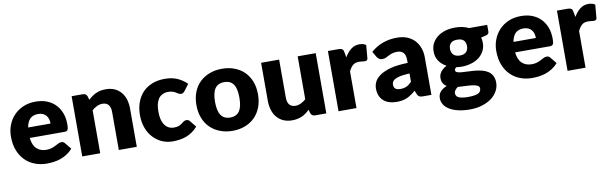

<svg xmlns="http://www.w3.org/2000/svg" viewBox="-46 -989 5191 1628"><g transform="rotate(-10 2549.5 -174.5)"><path d="M182.1 -321.3H375Q375 -339.8 370.6 -357.4Q365.7 -375 355 -389.2Q342.8 -403.8 326.7 -411.1Q308.6 -419.4 284.2 -419.4Q239.7 -419.4 214.8 -394.5Q190.4 -369.1 182.1 -321.3ZM479 -231.4H180.2Q187.5 -167 219.7 -137.7Q252.4 -107.9 301.8 -107.9Q329.6 -107.9 348.6 -114.3Q364.7 -119.6 383.3 -128.9Q388.7 -131.8 398.7 -137Q408.7 -142.1 411.6 -143.6Q423.8 -149.9 438 -149.9Q456.1 -149.9 465.8 -136.7L511.2 -81.1Q488.8 -55.2 459.5 -36.6Q430.7 -18.6 402.3 -9.3Q372.6 0.5 344.2 3.9Q313 7.8 288.1 7.8Q231.9 7.8 186 -9.8Q137.7 -27.3 102.5 -62.5Q65.9 -98.1 45.9 -149.4Q24.9 -200.7 24.9 -270.5Q24.9 -323.7 43 -369.1Q60.5 -415.5 94.2 -450.7Q127 -485.4 174.3 -505.9Q221.7 -526.4 280.8 -526.4Q334.5 -526.4 375.5 -510.7Q418.9 -494.1 449.2 -463.9Q479.5 -433.6 497.1 -389.6Q514.2 -347.2 514.2 -289.1Q514.2 -271.5 512.7 -260.7Q511.2 -251.5 506.8 -243.2Q502.9 -235.8 496.6 -233.9Q489.3 -231.4 479 -231.4Z M725.1 -492.7 733.9 -462.4Q748 -476.1 765.1 -488.3Q784.2 -502.4 799.8 -508.8Q819.3 -517.6 838.9 -522Q860.4 -526.4 885.3 -526.4Q926.8 -526.4 960.4 -512.2Q993.2 -497.6 1015.6 -471.2Q1039.1 -443.8 1049.8 -408.7Q1061 -371.1 1061 -329.6V0H906.2V-329.6Q906.2 -367.2 888.7 -389.2Q871.1 -410.2 836.9 -410.2Q812.5 -410.2 789.6 -399.4Q766.1 -388.2 746.1 -370.1V0H591.3V-518.6H687Q716.3 -518.6 725.1 -492.7Z M1583 -450.2 1542 -395.5Q1535.2 -387.2 1528.3 -381.8Q1522 -377 1509.8 -377Q1498.5 -377 1489.3 -382.3Q1485.4 -384.3 1477.5 -389.2Q1469.7 -394 1468.3 -395Q1455.1 -402.8 1441.4 -407.2Q1424.3 -412.6 1402.8 -412.6Q1375.5 -412.6 1354 -401.9Q1332 -391.1 1319.3 -372.1Q1305.7 -351.6 1299.3 -324.7Q1293 -297.4 1293 -260.7Q1293 -185.1 1321.8 -146Q1350.6 -106 1400.9 -106Q1427.2 -106 1443.8 -112.8Q1457 -118.2 1470.2 -127.9Q1472.2 -129.4 1479.5 -135Q1486.8 -140.6 1490.7 -143.1Q1500 -149.9 1513.7 -149.9Q1532.2 -149.9 1542 -136.7L1586.9 -81.1Q1564.5 -55.2 1536.6 -36.6Q1509.3 -18.6 1482.4 -9.3Q1455.1 0 1426.3 3.9Q1396.5 7.8 1372.1 7.8Q1322.3 7.8 1281.2 -9.8Q1237.8 -28.3 1205.6 -62.5Q1171.9 -96.7 1153.3 -146.5Q1133.8 -196.3 1133.8 -260.7Q1133.8 -317.9 1150.9 -365.7Q1168 -415 1200.2 -450.2Q1232.4 -485.4 1281.2 -505.9Q1329.6 -526.4 1393.1 -526.4Q1455.1 -526.4 1500 -506.8Q1547.9 -485.8 1583 -450.2Z M1886.2 -526.4Q1945.8 -526.4 1993.7 -507.8Q2043 -488.8 2077.1 -455.1Q2111.3 -420.9 2131.3 -371.6Q2150.4 -321.8 2150.4 -260.7Q2150.4 -198.7 2131.3 -148.9Q2111.8 -99.1 2077.1 -64.5Q2043 -30.3 1993.7 -11.2Q1944.3 7.8 1886.2 7.8Q1827.1 7.8 1778.3 -11.2Q1728 -30.8 1694.3 -64.5Q1658.2 -100.1 1639.6 -148.9Q1620.1 -198.2 1620.1 -260.7Q1620.1 -322.3 1639.6 -371.6Q1658.2 -419.9 1694.3 -455.1Q1728.5 -488.3 1778.3 -507.8Q1826.2 -526.4 1886.2 -526.4ZM1886.2 -106.9Q1939.5 -106.9 1965.3 -145Q1990.2 -182.6 1990.2 -259.3Q1990.2 -336.9 1965.3 -374Q1939.5 -411.6 1886.2 -411.6Q1831.5 -411.6 1805.7 -374Q1780.3 -336.9 1780.3 -259.3Q1780.3 -182.1 1805.7 -145Q1831.1 -106.9 1886.2 -106.9Z M2537.6 -518.6H2692.9V0H2596.7Q2567.4 0 2558.6 -25.9L2549.8 -56.2Q2530.8 -38.1 2518.6 -29.8Q2500.5 -16.6 2484.9 -9.8Q2463.9 -1 2445.3 2.9Q2424.3 7.8 2398.9 7.8Q2356 7.8 2323.7 -6.8Q2292 -20.5 2268.1 -47.9Q2245.6 -74.2 2234.4 -110.4Q2222.7 -148.4 2222.7 -189.5V-518.6H2377.9V-189.5Q2377.9 -151.4 2395.5 -129.9Q2413.1 -108.9 2446.8 -108.9Q2471.2 -108.9 2494.6 -120.1Q2517.1 -130.9 2537.6 -148.9Z M2934.6 -481.9 2942.4 -438.5Q2966.8 -480.5 2998 -504.4Q3028.3 -528.3 3069.8 -528.3Q3105.5 -528.3 3126.5 -512.2L3116.7 -397.9Q3114.7 -387.2 3108.4 -382.8Q3102.1 -378.9 3092.8 -378.9Q3086.4 -378.9 3082 -379.4L3068.8 -380.9Q3066.4 -380.9 3061.8 -381.3Q3057.1 -381.8 3054.7 -382.3Q3049.8 -382.8 3041 -382.8Q3006.8 -382.8 2987.3 -365.2Q2966.3 -346.2 2952.6 -314.9V0H2797.9V-518.6H2889.6Q2901.9 -518.6 2909.2 -516.6Q2917 -514.2 2921.9 -510.7Q2926.8 -506.3 2930.2 -499Q2931.6 -494.6 2934.6 -481.9Z M3446.3 -139.2V-210.9Q3398.4 -208.5 3370.1 -203.1Q3341.3 -197.3 3322.3 -188Q3305.7 -179.7 3298.3 -167.5Q3291.5 -156.2 3291.5 -142.6Q3291.5 -116.2 3306.2 -105.5Q3319.8 -94.7 3348.6 -94.7Q3378.4 -94.7 3400.9 -105Q3421.4 -114.3 3446.3 -139.2ZM3195.3 -397.9 3167.5 -446.3Q3216.8 -488.8 3272 -508.3Q3327.6 -528.3 3394.5 -528.3Q3441.4 -528.3 3479.5 -513.7Q3518.6 -497.1 3543.5 -471.2Q3569.3 -443.8 3583.5 -405.8Q3597.7 -367.7 3597.7 -324.2V0H3526.4Q3504.4 0 3493.7 -5.9Q3481.9 -12.2 3474.6 -30.8L3463.4 -59.6Q3441.9 -41 3425.8 -30.3Q3404.3 -15.6 3389.2 -9.3Q3368.2 0 3348.1 3.4Q3326.2 7.8 3299.3 7.8Q3263.2 7.8 3234.9 -1.5Q3206.5 -9.8 3186 -28.3Q3165 -46.9 3154.3 -73.7Q3143.6 -99.6 3143.6 -134.8Q3143.6 -163.1 3157.2 -191.9Q3170.9 -219.7 3206.1 -244.6Q3240.7 -268.1 3298.8 -284.2Q3354.5 -299.3 3446.3 -301.8V-324.2Q3446.3 -370.1 3427.7 -390.1Q3409.2 -410.2 3374.5 -410.2Q3348.6 -410.2 3329.6 -403.8Q3311 -397.5 3298.3 -390.6Q3279.8 -380.9 3271.5 -377Q3259.3 -371.1 3240.2 -371.1Q3224.1 -371.1 3213.4 -378.9Q3201.7 -387.7 3195.3 -397.9Z M3893.6 -286.6Q3932.1 -286.6 3949.7 -306.2Q3966.8 -324.7 3966.8 -355.5Q3966.8 -387.2 3949.7 -404.8Q3932.1 -422.9 3893.6 -422.9Q3855.5 -422.9 3837.9 -404.8Q3820.3 -386.7 3820.3 -355.5Q3820.3 -341.8 3825.2 -328.1Q3829.1 -315.9 3837.9 -306.6Q3846.7 -297.4 3860.8 -292Q3874.5 -286.6 3893.6 -286.6ZM4013.7 19Q4013.7 0 3997.1 -7.8Q3980 -16.1 3954.1 -19.5Q3927.7 -22.9 3895 -23.9Q3858.4 -24.9 3829.6 -27.3Q3815.4 -17.6 3806.2 -5.4Q3796.4 7.3 3796.4 22.5Q3796.4 33.2 3801.8 42.5Q3806.2 51.8 3817.9 58.1Q3828.1 64 3850.6 67.9Q3872.6 71.8 3901.4 71.8Q3933.1 71.8 3956.5 67.9Q3977.5 64.5 3991.2 57.1Q4002.9 50.8 4008.8 40Q4013.7 30.8 4013.7 19ZM4010.7 -502.4H4166.5V-445.8Q4166.5 -433.1 4159.7 -425.3Q4151.9 -417.5 4134.8 -414.1L4097.2 -405.3Q4098.6 -399.4 4102.1 -382.8Q4103.5 -371.6 4103.5 -358.9Q4103.5 -319.8 4087.4 -289.1Q4070.3 -257.8 4043 -236.3Q4014.2 -213.9 3976.1 -203.1Q3936.5 -190.9 3893.6 -190.9Q3884.8 -190.9 3870.1 -191.9Q3854.5 -192.9 3847.7 -194.3Q3830.6 -184.6 3830.6 -170.9Q3830.6 -157.7 3844.7 -152.3Q3857.9 -146.5 3881.3 -144.5Q3904.8 -142.6 3934.1 -141.6Q3952.1 -141.1 3993.7 -138.2Q4022.5 -135.3 4053.7 -128.4Q4080.1 -122.6 4105.5 -107.4Q4127.9 -93.8 4142.6 -68.8Q4156.7 -43.5 4156.7 -6.8Q4156.7 28.8 4139.6 61.5Q4122.6 94.7 4089.4 121.1Q4058.1 146 4008.8 162.6Q3960.4 178.7 3898.4 178.7Q3840.3 178.7 3793.5 167Q3750 156.2 3720.2 136.7Q3689.9 117.2 3676.8 93.3Q3662.6 67.9 3662.6 42.5Q3662.6 7.8 3682.6 -15.1Q3702.1 -37.6 3738.8 -51.8Q3719.7 -62.5 3708.5 -81.5Q3697.8 -99.6 3697.8 -127.9Q3697.8 -139.2 3701.7 -152.3Q3705.6 -165 3714.4 -177.7Q3721.2 -188 3735.8 -200.7Q3749 -212.4 3767.1 -220.2Q3726.1 -242.7 3703.1 -276.9Q3679.7 -312 3679.7 -358.9Q3679.7 -398.4 3696.3 -429.7Q3713.9 -461.4 3741.7 -482.4Q3770.5 -504.4 3809.1 -516.1Q3848.6 -527.3 3893.6 -527.3Q3959.5 -527.3 4010.7 -502.4Z M4360.8 -321.3H4553.7Q4553.7 -339.8 4549.3 -357.4Q4544.4 -375 4533.7 -389.2Q4521.5 -403.8 4505.4 -411.1Q4487.3 -419.4 4462.9 -419.4Q4418.5 -419.4 4393.6 -394.5Q4369.1 -369.1 4360.8 -321.3ZM4657.7 -231.4H4358.9Q4366.2 -167 4398.4 -137.7Q4431.2 -107.9 4480.5 -107.9Q4508.3 -107.9 4527.3 -114.3Q4543.5 -119.6 4562 -128.9Q4567.4 -131.8 4577.4 -137Q4587.4 -142.1 4590.3 -143.6Q4602.5 -149.9 4616.7 -149.9Q4634.8 -149.9 4644.5 -136.7L4689.9 -81.1Q4667.5 -55.2 4638.2 -36.6Q4609.4 -18.6 4581.1 -9.3Q4551.3 0.5 4522.9 3.9Q4491.7 7.8 4466.8 7.8Q4410.6 7.8 4364.7 -9.8Q4316.4 -27.3 4281.2 -62.5Q4244.6 -98.1 4224.6 -149.4Q4203.6 -200.7 4203.6 -270.5Q4203.6 -323.7 4221.7 -369.1Q4239.3 -415.5 4272.9 -450.7Q4305.7 -485.4 4353 -505.9Q4400.4 -526.4 4459.5 -526.4Q4513.2 -526.4 4554.2 -510.7Q4597.7 -494.1 4627.9 -463.9Q4658.2 -433.6 4675.8 -389.6Q4692.9 -347.2 4692.9 -289.1Q4692.9 -271.5 4691.4 -260.7Q4689.9 -251.5 4685.5 -243.2Q4681.6 -235.8 4675.3 -233.9Q4668 -231.4 4657.7 -231.4Z M4906.7 -481.9 4914.6 -438.5Q4939 -480.5 4970.2 -504.4Q5000.5 -528.3 5042 -528.3Q5077.6 -528.3 5098.6 -512.2L5088.9 -397.9Q5086.9 -387.2 5080.6 -382.8Q5074.2 -378.9 5064.9 -378.9Q5058.6 -378.9 5054.2 -379.4L5041 -380.9Q5038.6 -380.9 5033.9 -381.3Q5029.3 -381.8 5026.9 -382.3Q5022 -382.8 5013.2 -382.8Q4979 -382.8 4959.5 -365.2Q4938.5 -346.2 4924.8 -314.9V0H4770V-518.6H4861.8Q4874 -518.6 4881.3 -516.6Q4889.2 -514.2 4894 -510.7Q4898.9 -506.3 4902.3 -499Q4903.8 -494.6 4906.7 -481.9Z"/></g></svg>

Font: Lato-ExtraBold
Style: Regular
Weight: 500
Designer: Lukasz Dziedzic with Adam Twardoch and Botio Nikoltchev
Foundry: tyPoland Lukasz Dziedzic
Version: ""